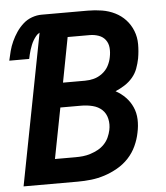

<svg xmlns="http://www.w3.org/2000/svg" viewBox="-56 -715 656 759"><g transform="rotate(-5 272.0 -335.0)"><path d="M7 0 123 -600Q115 -596 108.5 -588Q102 -580 97 -571.5Q92 -563 88.5 -554Q85 -545 82 -536Q79 -527 77 -518Q75 -509 73 -500H-6Q-2 -519 3 -538Q8 -557 16.5 -575.5Q25 -594 36.5 -611Q48 -628 63.5 -642Q79 -656 98.5 -663Q118 -670 137 -670H320Q349 -670 376.5 -665.5Q404 -661 428 -649Q452 -637 469.5 -618Q487 -599 497 -574Q507 -549 507 -520.5Q507 -492 502 -464Q498 -444 491 -425Q484 -406 470.5 -390Q457 -374 439 -362.5Q421 -351 402 -343Q424 -331 441 -313.5Q458 -296 468 -273.5Q478 -251 479 -225Q480 -199 474 -172Q469 -146 457 -120Q445 -94 425.5 -73Q406 -52 380.5 -37.5Q355 -23 328.5 -14.5Q302 -6 275.5 -3Q249 0 222 0ZM198 -395H285Q303 -395 320.5 -399.5Q338 -404 354 -416Q370 -428 379 -445Q388 -462 391 -479Q395 -498 393.5 -516Q392 -534 382 -547.5Q372 -561 355 -567Q338 -573 320 -573H232ZM140 -97H222Q237 -97 251.5 -98.5Q266 -100 281.5 -105Q297 -110 311 -117.5Q325 -125 336.5 -137Q348 -149 354.5 -163.5Q361 -178 364 -192Q369 -215 364 -237Q359 -259 344 -273Q329 -287 307 -292.5Q285 -298 262 -298H179Z"/></g></svg>

Font: Lode
Style: Bold Italic
Weight: 700
Italic angle: -11°
Monospace: yes
Designer: Belleve Invis
Foundry: Belleve Invis
Version: Version 29.2.0; ttfautohint (v1.8.3)